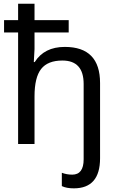

<svg xmlns="http://www.w3.org/2000/svg" viewBox="-20 -780 640 1040"><path d="M314.9 228V155.8Q341.3 166 371.1 166Q433.1 166 433.1 83V-325.2Q433.1 -452.1 317.9 -452.1Q238.8 -452.1 202.9 -406.5Q167 -360.8 167 -257.8V0H78.1V-604H2V-670.9H78.1V-759.8H167V-670.9H352.1V-604H167V-514.2L163.1 -443.8H168Q219.7 -525.9 331.1 -525.9Q522 -525.9 522 -330.1V77.1Q522 240.2 379.9 240.2Q340.3 240.2 314.9 228Z"/></svg>

Font: Noto Mono
Style: Regular
Weight: 400
Designer: Monotype Design Team
Foundry: Monotype Imaging Inc.
Version: Version 1.00